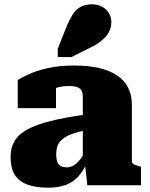

<svg xmlns="http://www.w3.org/2000/svg" viewBox="-20 -857 692 888"><path d="M375 -327V-254Q340 -247 316 -238.5Q292 -230 277 -219.5Q262 -209 254 -197.5Q246 -186 243 -172.5Q240 -159 240 -145Q240 -121 245.5 -107.5Q251 -94 262.5 -88.5Q274 -83 290 -83Q305 -83 318.5 -90.5Q332 -98 346 -114Q360 -130 375 -157L385 -110Q365 -65 340.5 -39Q316 -13 282.5 -1Q249 11 203 11Q144 11 105 -4Q66 -19 47.5 -50Q29 -81 29 -131Q29 -175 48 -206Q67 -237 108 -259Q149 -281 215 -297.5Q281 -314 375 -327ZM384 0 372 -106 363 -101V-412Q363 -425 358 -436Q353 -447 339.5 -453Q326 -459 299 -459Q261 -459 236 -449Q211 -439 203 -427Q192 -431 188.5 -438.5Q185 -446 190 -454.5Q195 -463 207 -468.5Q219 -474 239 -473V-357H62V-487Q78 -497 112 -513Q146 -529 199 -541.5Q252 -554 324 -554Q388 -554 437.5 -542.5Q487 -531 521 -508.5Q555 -486 572.5 -452Q590 -418 590 -372V-114Q590 -106 593.5 -101.5Q597 -97 604.5 -94.5Q612 -92 624 -88L632 -86V0ZM289 -737Q301 -766 315.5 -789Q330 -812 351.5 -824.5Q373 -837 404 -837Q445 -837 470 -813Q495 -789 495 -755Q495 -731 484.5 -710.5Q474 -690 454.5 -673Q435 -656 408 -642L310 -593H247V-631Z"/></svg>

Font: Roboto Serif Black
Style: Regular
Weight: 900
Designer: Greg Gazdowicz
Foundry: Commercial Type
Version: Version 1.008